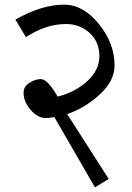

<svg xmlns="http://www.w3.org/2000/svg" viewBox="-20 -692 565 823"><path d="M255 -672Q337 -672 404 -589Q471 -506 471 -411Q471 -345 407 -286.5Q343 -228 268 -203L446 75L387 111L213 -190Q189 -186 175 -186Q142 -186 111.5 -221Q81 -256 81 -295Q81 -320 105.5 -336.5Q130 -353 155 -353Q184 -353 227 -278Q301 -296 353.5 -343.5Q406 -391 406 -451.5Q406 -512 364.5 -550.5Q323 -589 262 -589Q178 -589 91 -533L46 -608Q158 -672 255 -672Z"/></svg>

Font: Halant Medium
Style: Regular
Weight: 500
Designer: Hitesh Malaviya (Devanagari), Satya Rajpurohit (Latin)
Foundry: Indian Type Foundry
Version: Version 1.101;PS 1.0;hotconv 1.0.78;makeotf.lib2.5.61930; tt